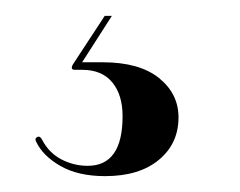

<svg xmlns="http://www.w3.org/2000/svg" viewBox="-20 -22 303 242"><path d="M112 -2H121L83.5 56.5H109.5Q155.5 56.5 180.2 76.2Q205 96 205 126Q205 159 180.2 179.5Q155.5 200 112.5 200Q78.5 200 56.2 187.2Q34 174.5 25.5 156.5Q23.5 152.5 26.5 151Q30 148.5 33 154Q41.5 170.5 57.2 178.8Q73 187 90.5 187Q134.5 187 134.5 124.5Q134.5 97.5 121.5 81.8Q108.5 66 83.5 66H74.5Q68 66 72 59Z"/></svg>

Font: Fraunces 144pt S000 SemiBold
Style: Regular
Weight: 600
Version: Version 1.000; ttfautohint (v1.8.3)